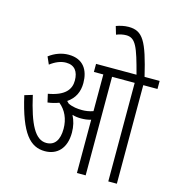

<svg xmlns="http://www.w3.org/2000/svg" viewBox="-125 -976 988 1082"><g transform="rotate(15 369.5 -435.5)"><path d="M337 -212C337 -249 329 -281 314 -310C331 -305 348 -303 365 -303C385 -303 404 -305 423 -311V0H474V-575H606V0H656V-575H739V-622H651C604 -820 575 -871 492 -871C467 -871 442 -865 420 -857L434 -810C453 -818 474 -822 491 -822C546 -822 564 -774 604 -622H368V-575H423V-361C401 -353 379 -350 359 -350C333 -350 303 -353 277 -366C273 -370 269 -374 265 -378C308 -407 327 -448 327 -499C327 -573 293 -632 206 -632C167 -632 127 -618 93 -592L112 -549C142 -572 173 -585 204 -585C254 -585 277 -552 277 -500C277 -448 246 -406 149 -389L160 -341C185 -344 206 -350 225 -357C264 -326 286 -278 286 -221C286 -156 261 -119 212 -119C147 -119 106 -197 69 -361L23 -347C71 -134 131 -72 216 -72C287 -72 337 -120 337 -212Z"/></g></svg>

Font: Noto Sans Devanagari ExtraCondensed Light
Style: Regular
Weight: 300
Width: 2
Designer: Jelle Bosma - Monotype Design Team
Foundry: Monotype Imaging Inc.
Version: Version 2.004